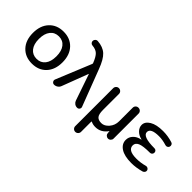

<svg xmlns="http://www.w3.org/2000/svg" viewBox="-44 -1407 2296 2296"><g transform="rotate(45 1104.0 -259.5)"><path d="M395 -399.9Q355.5 -450.2 287.1 -450.2Q218.8 -450.2 178.7 -399.9Q138.7 -349.6 138.7 -259.8Q138.7 -169.9 178.7 -120.1Q218.8 -70.3 287.1 -70.3Q355.5 -70.3 395 -120.1Q434.6 -169.9 434.6 -259.8Q434.6 -349.6 395 -399.9ZM468.8 -63Q400.4 9.8 287.1 9.8Q173.8 9.8 105.5 -63Q37.1 -135.7 37.1 -259.8Q37.1 -383.8 105.5 -457Q173.8 -530.3 287.1 -530.3Q400.4 -530.3 468.8 -457Q537.1 -383.8 537.1 -259.8Q537.1 -135.7 468.8 -63Z M618.2 -51.8 800.8 -497.1Q804.7 -505.9 801.8 -512.7Q771.5 -590.8 739.3 -621.1Q707 -651.4 647.5 -656.2Q631.8 -657.2 620.6 -669.4Q609.4 -681.6 610.4 -699.2Q611.3 -715.8 624 -728Q636.7 -740.2 653.3 -739.3Q748 -732.4 802.2 -683.1Q856.4 -633.8 902.3 -509.8L1078.1 -49.8Q1085 -32.2 1074.2 -16.1Q1063.5 0 1043 0Q1018.6 0 999.5 -14.2Q980.5 -28.3 972.7 -50.8L858.4 -383.8Q858.4 -384.8 857.4 -384.8Q855.5 -384.8 855.5 -383.8L729.5 -51.8Q720.7 -28.3 699.7 -14.2Q678.7 0 653.3 0Q633.8 0 622.6 -16.6Q611.3 -33.2 618.2 -51.8Z M1183.6 170.9V-470.7Q1183.6 -490.2 1197.8 -504.9Q1211.9 -519.5 1231.9 -519.5Q1252 -519.5 1266.6 -505.4Q1281.2 -491.2 1281.2 -470.7V-200.2Q1281.2 -128.9 1303.7 -101.6Q1326.2 -74.2 1377.9 -74.2Q1428.7 -74.2 1471.2 -123.5Q1513.7 -172.9 1513.7 -240.2V-469.7Q1513.7 -491.2 1527.8 -505.4Q1542 -519.5 1563 -519.5Q1584 -519.5 1598.6 -505.4Q1613.3 -491.2 1613.3 -469.7V-46.9Q1613.3 -28.3 1599.1 -14.2Q1585 0 1565.4 0Q1546.9 0 1532.7 -13.7Q1518.6 -27.3 1517.6 -46.9L1516.6 -74.2Q1516.6 -75.2 1515.6 -75.2Q1513.7 -75.2 1513.7 -74.2Q1454.1 9.8 1360.4 9.8Q1317.4 9.8 1288.1 -5.9Q1286.1 -7.8 1283.7 -6.3Q1281.2 -4.9 1281.2 -2V170.9Q1281.2 190.4 1266.6 205.1Q1252 219.7 1231.9 219.7Q1211.9 219.7 1197.8 205.6Q1183.6 191.4 1183.6 170.9Z M1968.8 9.8Q1851.6 9.8 1789.1 -31.2Q1726.6 -72.3 1726.6 -139.6Q1726.6 -188.5 1761.7 -225.6Q1796.9 -262.7 1855.5 -273.4Q1857.4 -273.4 1857.4 -275.4Q1857.4 -276.4 1855.5 -276.4Q1798.8 -290 1766.6 -324.7Q1734.4 -359.4 1734.4 -400.4Q1734.4 -456.1 1796.4 -493.2Q1858.4 -530.3 1968.8 -530.3Q2052.7 -530.3 2131.8 -504.9Q2147.5 -501 2154.3 -485.8Q2161.1 -470.7 2156.2 -455.1Q2151.4 -440.4 2137.2 -433.1Q2123 -425.8 2107.4 -430.7Q2038.1 -452.1 1978.5 -452.1Q1838.9 -452.1 1838.9 -384.8Q1838.9 -311.5 2038.1 -311.5H2041Q2056.6 -311.5 2067.4 -300.8Q2078.1 -290 2078.1 -274.4Q2078.1 -257.8 2067.4 -246.6Q2056.6 -235.4 2041 -235.4H2038.1Q1922.9 -235.4 1877.4 -214.8Q1832 -194.3 1832 -152.3Q1832 -70.3 1974.6 -70.3Q2045.9 -70.3 2115.2 -89.8Q2129.9 -94.7 2145 -87.4Q2160.2 -80.1 2165 -65.4Q2169.9 -49.8 2162.1 -35.6Q2154.3 -21.5 2138.7 -15.6Q2051.8 9.8 1968.8 9.8Z"/></g></svg>

Font: Rounded Mgen+ 2p medium
Style: Regular
Weight: 500
Designer: [Source Han Sans]
Ryoko NISHIZUKA  (kana & ideographs); Paul D. Hunt (Latin, Greek & Cyrillic); Wenlong ZHANG  (bopomofo
Version: Version 1.059.20150602